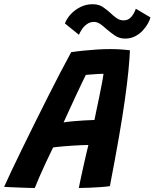

<svg xmlns="http://www.w3.org/2000/svg" viewBox="-67 -906 751 933"><path d="M102 7.5Q90.5 7.5 71 7Q51.5 6.5 29.2 5.5Q7 4.5 -13.2 3.8Q-33.5 3 -47 2Q-34 -27.5 -11.5 -75Q11 -122.5 39.8 -181.5Q68.5 -240.5 100.5 -305Q132.5 -369.5 164.5 -433Q196.5 -496.5 226 -553.2Q255.5 -610 279 -652.5Q309.5 -657 341.8 -660.2Q374 -663.5 406.2 -665.5Q438.5 -667.5 469.5 -667.5Q494 -667.5 518 -666Q542 -664.5 564.5 -661.5Q562.5 -617.5 556.8 -559.2Q551 -501 540 -422.5Q529 -344 511 -240.2Q493 -136.5 467 -1.5Q451.5 1 424.5 3Q397.5 5 368.2 6.2Q339 7.5 316 7.5Q318.5 -6.5 323 -27Q327.5 -47.5 332.5 -71Q337.5 -94.5 343 -118.2Q348.5 -142 353.5 -163.8Q358.5 -185.5 362.5 -201.5Q346.5 -201.5 326.5 -200.5Q306.5 -199.5 285 -198.2Q263.5 -197 244.5 -195.2Q225.5 -193.5 211.2 -192Q197 -190.5 191 -189.5Q173 -152.5 155.5 -115.2Q138 -78 124.2 -45.8Q110.5 -13.5 102 7.5ZM242 -311Q256.5 -314 284.2 -316.5Q312 -319 342 -320.8Q372 -322.5 392 -323Q394 -335 400.8 -366Q407.5 -397 415 -433.8Q422.5 -470.5 428.5 -502Q434.5 -533.5 436 -547.5Q427 -547.5 409 -546.5Q391 -545.5 374 -544Q357 -542.5 350 -542Q343 -528 330.5 -502Q318 -476 302.8 -443.2Q287.5 -410.5 271.8 -376.2Q256 -342 242 -311ZM248.5 -792Q256.5 -814.5 276 -836Q295.5 -857.5 323.2 -871.5Q351 -885.5 383 -885.5Q412.5 -885.5 432.8 -872Q453 -858.5 470 -842.5Q484.5 -828.5 499.8 -817.8Q515 -807 534.5 -807Q557 -807 571.5 -824.5Q586 -842 593 -863.5L664 -821.5Q661.5 -809.5 652.2 -792.5Q643 -775.5 627.5 -758.5Q612 -741.5 590.2 -730Q568.5 -718.5 540.5 -718.5Q512.5 -718.5 490.5 -733.8Q468.5 -749 449.5 -765.5Q434.5 -779.5 419.8 -789.5Q405 -799.5 390 -799.5Q370.5 -799.5 355.8 -789Q341 -778.5 331.2 -763.8Q321.5 -749 316.5 -737Z"/></svg>

Font: Grandstander Thin SemiBold
Style: Italic
Weight: 600
Italic angle: -15°
Version: Version 1.200